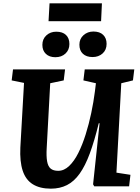

<svg xmlns="http://www.w3.org/2000/svg" viewBox="-20 -1117 840 1151"><path d="M678 -82 762 -69 754 0H545L538 -12L577 -378H572Q546 -272 518.5 -197.5Q491 -123 457.5 -76Q424 -29 381.5 -7.5Q339 14 285 14Q219 14 176.5 -12.5Q134 -39 116 -94Q98 -149 102 -233L124 -620L50 -635L58 -701H370L362 -635L281 -618L260 -230Q257 -180 262.5 -149.5Q268 -119 284 -106Q300 -93 329 -93Q364 -93 394.5 -122Q425 -151 449.5 -200Q474 -249 493.5 -311Q513 -373 527 -439.5Q541 -506 549 -569L555 -618L480 -635L488 -701H785L777 -635L707 -618ZM234 -848Q234 -883 258 -905Q282 -927 317 -927Q355 -927 375.5 -907.5Q396 -888 396 -853Q396 -818 372.5 -796Q349 -774 312 -774Q276 -774 255 -794Q234 -814 234 -848ZM456 -849Q456 -884 480.5 -906Q505 -928 540 -928Q578 -928 598.5 -908Q619 -888 619 -854Q619 -818 595 -796.5Q571 -775 535 -775Q498 -775 477 -794.5Q456 -814 456 -849ZM277 -1097H591L586 -990H271Z"/></svg>

Font: Literata
Style: Bold Italic
Weight: 700
Italic angle: -2°
Designer: Latin by Veronika Burian and Jose Scaglione. Greek by Irene Vlachou. Cyrillic by Vera Evstafieva
Foundry: TypeTogether
Version: Version 3.103;gftools[0.9.29]